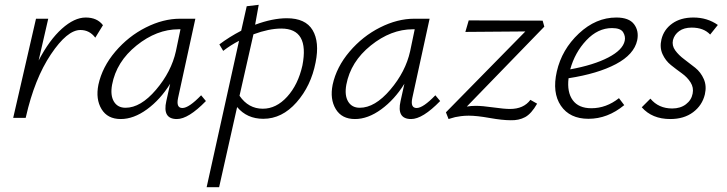

<svg xmlns="http://www.w3.org/2000/svg" viewBox="-20 -491 3028 800"><path d="M337 -418Q385 -418 409 -386L377 -334Q353 -366 315 -366Q260 -366 192 -264.5Q124 -163 88 -4L87 0H35L130 -413H181L141 -239Q186 -325 238 -371.5Q290 -418 337 -418Z M818 -94 838 -70Q765 5 717 5Q656 5 673 -70L689 -142Q648 -76 592.5 -35.5Q537 5 483 5Q428 5 403 -36.5Q378 -78 390 -138Q406 -212 460.5 -276Q515 -340 587.5 -376.5Q660 -413 730 -413H794L722 -83Q713 -41 740 -41Q767 -41 818 -94ZM503 -42Q566 -42 630 -117Q694 -192 713 -278L732 -369H724Q633 -369 549 -301.5Q465 -234 447 -138Q439 -94 454.5 -68Q470 -42 503 -42Z M1175 -415Q1253 -415 1282.5 -365.5Q1312 -316 1295 -231Q1276 -133 1215.5 -64.5Q1155 4 1077 4Q1009 4 968 -45L893 289H841L976 -321Q941 -303 910 -279L894 -306Q935 -337 985 -363L1008 -465L1058 -471L1043 -388Q1116 -415 1175 -415ZM1240 -218Q1270 -372 1152 -372Q1101 -372 1036 -348L978 -92Q1015 -38 1075 -38Q1131 -38 1176.5 -88Q1222 -138 1240 -218Z M1794 -94 1814 -70Q1741 5 1693 5Q1632 5 1649 -70L1665 -142Q1624 -76 1568.5 -35.5Q1513 5 1459 5Q1404 5 1379 -36.5Q1354 -78 1366 -138Q1382 -212 1436.5 -276Q1491 -340 1563.5 -376.5Q1636 -413 1706 -413H1770L1698 -83Q1689 -41 1716 -41Q1743 -41 1794 -94ZM1479 -42Q1542 -42 1606 -117Q1670 -192 1689 -278L1708 -369H1700Q1609 -369 1525 -301.5Q1441 -234 1423 -138Q1415 -94 1430.5 -68Q1446 -42 1479 -42Z M2105 -37Q2162 -37 2190 -75L2218 -59Q2194 -17 2168 -3Q2142 11 2108 10Q2073 10 2020 0.5Q1967 -9 1933 -9Q1916 -9 1900.5 -7Q1885 -5 1876.5 -3Q1868 -1 1859 2L1849 5L1838 -23L2169 -360L1919 -358L1933 -406L2241 -405L2248 -380L1925 -47Q1943 -50 1963 -50Q1989 -50 2035 -43.5Q2081 -37 2105 -37Z M2548 -418Q2601 -418 2622 -390Q2643 -362 2635 -323Q2622 -264 2546.5 -224Q2471 -184 2349 -165Q2342 -107 2366.5 -73.5Q2391 -40 2444 -40Q2506 -40 2559 -82L2581 -53Q2512 4 2432 4Q2354 4 2317 -50.5Q2280 -105 2300 -193Q2321 -285 2392 -351.5Q2463 -418 2548 -418ZM2583 -321Q2587 -339 2576.5 -356.5Q2566 -374 2530 -374Q2471 -374 2423 -323Q2375 -272 2356 -202Q2454 -220 2514.5 -251.5Q2575 -283 2583 -321Z M2773 5Q2697 5 2654 -44L2690 -80Q2724 -39 2781 -39Q2815 -39 2838 -56.5Q2861 -74 2866 -101Q2871 -126 2857.5 -147.5Q2844 -169 2821 -185.5Q2798 -202 2775.5 -220Q2753 -238 2740.5 -265.5Q2728 -293 2736 -327Q2746 -368 2781 -393Q2816 -418 2869 -418Q2927 -418 2971 -387L2939 -347Q2912 -376 2862 -376Q2830 -376 2810 -361.5Q2790 -347 2784 -324Q2779 -301 2793.5 -281Q2808 -261 2831 -244Q2854 -227 2877 -208.5Q2900 -190 2912.5 -161.5Q2925 -133 2917 -98Q2906 -52 2868 -23.5Q2830 5 2773 5Z"/></svg>

Font: EauTestInfant Semilight
Style: Italic
Weight: 300
Italic angle: -12°
Designer: Christian Thalmann (Catharsis Fonts)
Version: Version 0.001;PS 000.001;hotconv 1.0.88;makeotf.lib2.5.64775